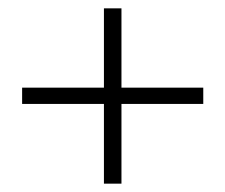

<svg xmlns="http://www.w3.org/2000/svg" viewBox="-20 -520 540 460"><path d="M229 -80V-500H271V-80ZM33 -271V-310H467V-271Z"/></svg>

Font: DM Sans 18pt ExtraLight
Style: Regular
Weight: 250
Designer: Colophon Foundry, Jonny Pinhorn
Foundry: Colophon Foundry
Version: Version 4.004;gftools[0.9.30]